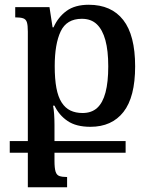

<svg xmlns="http://www.w3.org/2000/svg" viewBox="-20 -522 642 807"><path d="M353 -502Q448 -502 498 -438Q548 -374 548 -243Q548 -114 499 -51.5Q450 11 360 11Q300 11 264 -13.5Q228 -38 209 -78H203Q206 -64 207.5 -42.5Q209 -21 209 2.5Q209 26 209 46V154Q209 184 213.5 199Q218 214 230 218Q242 222 262 222V265H97V-389Q97 -416 93 -428.5Q89 -441 77.5 -445Q66 -449 44 -449V-492H188L201 -407H205Q224 -450 259.5 -476Q295 -502 353 -502ZM327 -47Q365 -47 388.5 -68.5Q412 -90 423.5 -133.5Q435 -177 435 -243Q435 -309 423 -353Q411 -397 387 -420Q363 -443 324 -443Q260 -443 235 -390Q210 -337 210 -244Q210 -190 217 -152.5Q224 -115 239 -91.5Q254 -68 276 -57.5Q298 -47 327 -47ZM21 120V71H508V120Z"/></svg>

Font: Noto Serif Armenian Medium
Style: Regular
Weight: 500
Version: Version 2.007